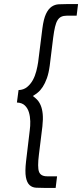

<svg xmlns="http://www.w3.org/2000/svg" viewBox="-20 -772 403 942"><path d="M63 -269 71 -330Q96 -331 113 -345Q130 -359 141 -379Q152 -399 158 -422.5Q164 -446 167 -466L188 -633Q194 -679 205.5 -703.5Q217 -728 233 -739Q249 -750 268.5 -751Q288 -752 309 -752H363L356 -695H307Q292 -695 281 -690Q270 -685 262.5 -673Q255 -661 250 -640Q245 -619 241 -588L224 -450Q219 -413 210 -388Q201 -363 189.5 -345.5Q178 -328 165.5 -318Q153 -308 141 -301Q151 -294 161.5 -283.5Q172 -273 179.5 -255.5Q187 -238 189.5 -213Q192 -188 188 -152L171 -14Q163 49 171.5 71Q180 93 211 93H260L253 150H199Q177 150 157.5 149Q138 148 125 136Q112 124 107 97Q102 70 108 18L126 -133Q129 -154 128.5 -177Q128 -200 122 -220.5Q116 -241 102 -254.5Q88 -268 63 -269Z"/></svg>

Font: Josefin Sans
Style: Italic
Weight: 400
Italic angle: -7.5°
Designer: Santiago Orozco
Foundry: Typemade